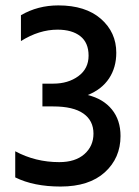

<svg xmlns="http://www.w3.org/2000/svg" viewBox="-20 -681 511 707"><path d="M57.1 -529.8Q124 -571.8 191.9 -571.8Q245.1 -571.8 275.6 -547.9Q306.2 -523.9 306.2 -476.1Q306.2 -428.2 268.6 -400.6Q231 -373 175.8 -373H136.2V-289.1H175.8Q250 -289.1 287.1 -262.9Q324.2 -236.8 324.2 -189Q324.2 -143.1 290.8 -113.5Q257.3 -84 198.2 -84Q110.4 -84 36.1 -124V-27.8Q104 5.9 203.1 5.9Q308.1 5.9 366 -46.6Q423.8 -99.1 423.8 -180.2Q423.8 -238.8 392.1 -277.8Q360.4 -316.9 303.2 -331.1Q355 -352.1 381.6 -392.3Q408.2 -432.6 408.2 -486.8Q408.2 -562 351.6 -611.6Q294.9 -661.1 194.8 -661.1Q119.1 -661.1 57.1 -625Z"/></svg>

Font: FAU Chimera Medium
Style: Regular
Weight: 500
Version: Version 1.002;hotconv 1.0.117;makeotfexe 2.5.65602